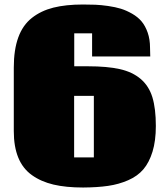

<svg xmlns="http://www.w3.org/2000/svg" viewBox="-20 -817 747 856"><path d="M350.6 19Q273.9 19 218.3 5.9Q162.6 -7.3 122.1 -36.4Q81.5 -65.4 61.5 -114.3Q41.5 -163.1 41.5 -232.4V-515.6Q41.5 -595.2 61.5 -650.1Q81.5 -705.1 122.1 -737.1Q162.6 -769 218 -783Q273.4 -796.9 350.1 -796.9Q381.3 -796.9 405.5 -795.9Q429.7 -794.9 462.2 -790.3Q494.6 -785.6 519 -778.1Q543.5 -770.5 569.1 -755.9Q594.7 -741.2 611.3 -721.4Q627.9 -701.7 638.4 -671.6Q648.9 -641.6 648.9 -604Q648.9 -596.7 649.4 -584Q649.9 -571.3 649.9 -565.4H390.6V-668.5H311V-521.5H371.6Q458.5 -521.5 514.6 -508.8Q570.8 -496.1 607.4 -464.8Q644 -433.6 659.4 -383.3Q674.8 -333 674.8 -255.4Q674.8 -189 659.9 -140.6Q645 -92.3 619.1 -62Q593.3 -31.7 551.3 -13.4Q509.3 4.9 461.9 11.7Q414.6 18.6 350.6 19ZM310.5 -115.2H398.4V-389.6H310.5Z"/></svg>

Font: Coda ExtraBold
Style: Regular
Weight: 800
Version: Version 2.001; ttfautohint (v0.8) -r 50 -G 200 -x